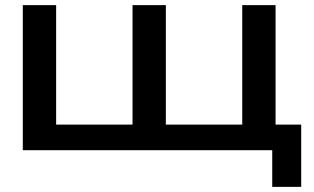

<svg xmlns="http://www.w3.org/2000/svg" viewBox="-20 -586 1223 749"><path d="M1055 -566V-60L1015 -100H1155V143H1042V-32L1064 0H69V-566H199V-60L159 -100H537L497 -60V-566H627V-60L587 -100H965L925 -60V-566Z"/></svg>

Font: Unbounded
Style: Regular
Weight: 400
Designer: Luke Prowse, Jean-Baptiste Morizot, Fátima Lázaro, Florian Runge
Foundry: NaN
Version: Version 1.701;gftools[0.9.28.dev5+ged2979d]